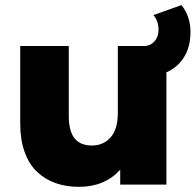

<svg xmlns="http://www.w3.org/2000/svg" viewBox="-20 -722 765 751"><path d="M289.1 8.8Q238.3 8.8 197 -5.9Q155.8 -20.5 124.5 -50.3Q93.3 -80.1 76.2 -127.9Q59.1 -175.8 59.1 -238.8V-542H249V-270Q249 -209 271.7 -180.9Q294.4 -152.8 338.9 -152.8Q384.3 -152.8 412.6 -184.6Q440.9 -216.3 440.9 -280.8V-542H543Q567.4 -542 583.7 -559.8Q600.1 -577.6 600.1 -605Q600.1 -639.6 580.1 -663.1L689.9 -702.1Q725.1 -657.2 725.1 -597.2Q725.1 -540 700.7 -499.8Q676.3 -459.5 630.9 -439V0H450.2V-58.1Q389.2 8.8 289.1 8.8Z"/></svg>

Font: Montserrat ExtraBold
Style: Regular
Weight: 800
Designer: Julieta Ulanovsky
Foundry: Julieta Ulanovsky
Version: Version 9.000